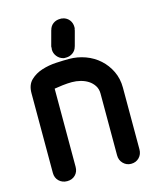

<svg xmlns="http://www.w3.org/2000/svg" viewBox="-115 -847 773 937"><g transform="rotate(-15 271.0 -379.0)"><path d="M165 -49Q165 -24 149 -8Q133 8 108 8Q83 8 66.5 -8Q50 -24 50 -49V-452Q50 -494 74 -517Q98 -540 132.5 -551Q167 -562 205 -564Q243 -566 270 -566Q313 -566 352.5 -551.5Q392 -537 422 -510Q452 -483 470 -445.5Q488 -408 488 -363V-51Q488 -26 472 -9.5Q456 7 431 7Q408 7 391.5 -9.5Q375 -26 375 -51V-363Q375 -386 364 -403Q353 -420 336 -431Q319 -442 297.5 -447.5Q276 -453 254 -453Q233 -453 207 -450Q181 -447 165 -444ZM223 -725V-724Q228 -744 243 -755Q258 -766 278 -766H284H287Q289 -766 294 -764L293 -765Q313 -760 324.5 -745Q336 -730 336 -709Q336 -706 335.5 -702.5Q335 -699 333 -694L334 -695L313 -617V-618Q308 -598 292.5 -587Q277 -576 259 -576H252H248Q246 -576 244 -577Q225 -582 213 -597.5Q201 -613 201 -632Q201 -634 201.5 -635.5Q202 -637 202 -639V-647Z"/></g></svg>

Font: VDS
Style: Bold
Weight: 700
Designer: artmaker
Foundry: artmaker
Version: Version 1.000 2009 initial release